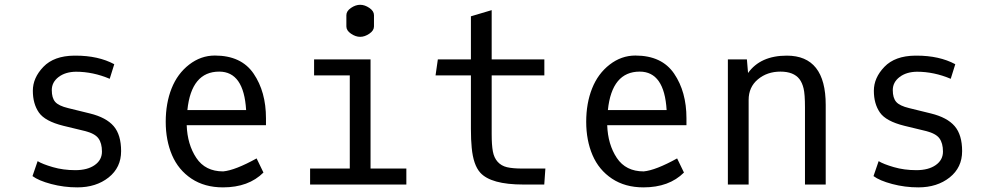

<svg xmlns="http://www.w3.org/2000/svg" viewBox="-20 -790 4241 822"><path d="M311 12.2Q253.4 12.2 199.2 -2.2Q145 -16.6 119.1 -36.1L141.1 -100.1Q161.6 -87.4 206.1 -74.5Q250.5 -61.5 302.5 -61.5Q354.5 -61.5 385.5 -83.3Q416.5 -105 416.5 -141.1Q416.5 -177.2 401.1 -198Q385.7 -218.8 341.8 -229.5L251 -251.5Q172.4 -271 146.5 -308.3Q120.6 -345.7 120.6 -401.4Q120.6 -457 165.8 -503.9Q210.9 -550.8 297.4 -551.8H303.7Q400.9 -551.8 469.2 -515.1L449.7 -452.6Q378.4 -482.9 305.2 -482.9Q259.8 -482.4 230.7 -460.2Q201.7 -438 201.7 -404.3Q201.7 -370.6 216.3 -353.8Q231 -336.9 272 -327.1L365.2 -304.2Q434.6 -287.1 466.6 -250Q498.5 -212.9 498.5 -142.8Q498.5 -72.8 445.1 -30.3Q391.6 12.2 311 12.2Z M899.9 -552.2Q1013.2 -552.2 1065.9 -474.6Q1118.7 -397 1118.7 -283.7V-253.9H779.3Q782.2 -171.4 820.6 -113.8Q858.9 -56.2 935.5 -56.2Q986.8 -61 1078.6 -111.8L1107.9 -51.3Q1044.4 12.2 934.6 12.2Q856 12.2 799.8 -25.1Q743.7 -62.5 716.6 -125.7Q689.5 -189 689.5 -268.6Q689.5 -348.1 714.6 -411.4Q739.7 -474.6 789.8 -513.4Q839.8 -552.2 899.9 -552.2ZM1033.7 -318.8Q1023.9 -483.4 918.5 -483.4Q799.3 -483.4 782.2 -318.8Z M1462.9 -676.8V-725.1Q1462.9 -742.7 1482.7 -756.1Q1502.4 -769.5 1522 -769.5Q1541.5 -769.5 1561.3 -756.1Q1581.1 -742.7 1581.1 -725.1V-676.8Q1581.1 -659.2 1561.3 -645.8Q1541.5 -632.3 1522 -632.3Q1502.4 -632.3 1482.7 -645.8Q1462.9 -659.2 1462.9 -676.8ZM1324.7 -467.3V-535.6H1566.4V-68.4H1719.7V0H1307.6V-68.4H1477.5V-467.3Z M2085 -467.3V-215.8Q2085 -168.9 2090.1 -141.6Q2095.2 -114.3 2110.6 -97.2Q2126 -80.1 2150.4 -74.2Q2174.8 -68.4 2216.8 -68.4H2314.9L2310.1 0H2220.2Q2082 0 2036.1 -50.8Q2006.3 -84 1999.5 -157.7Q1996.1 -190.4 1996.1 -238.3V-467.3H1844.7L1854.5 -535.6H1996.1V-720.2L2085 -746.6V-535.6H2310.5V-467.3Z M2700.2 -552.2Q2813.5 -552.2 2866.2 -474.6Q2918.9 -397 2918.9 -283.7V-253.9H2579.6Q2582.5 -171.4 2620.8 -113.8Q2659.2 -56.2 2735.8 -56.2Q2787.1 -61 2878.9 -111.8L2908.2 -51.3Q2844.7 12.2 2734.9 12.2Q2656.2 12.2 2600.1 -25.1Q2543.9 -62.5 2516.8 -125.7Q2489.7 -189 2489.7 -268.6Q2489.7 -348.1 2514.9 -411.4Q2540 -474.6 2590.1 -513.4Q2640.1 -552.2 2700.2 -552.2ZM2834 -318.8Q2824.2 -483.4 2718.8 -483.4Q2599.6 -483.4 2582.5 -318.8Z M3348.6 -551.8Q3515.1 -551.8 3515.1 -340.8V0H3426.3V-330.1Q3426.3 -386.7 3420.4 -411.1Q3414.6 -435.5 3402.8 -451.2Q3377.9 -483.4 3321.3 -483.4Q3264.2 -483.4 3224.6 -450.2Q3185.1 -417 3185.1 -362.3V0H3096.2V-535.6H3177.7L3182.6 -477.5Q3235.8 -551.8 3348.6 -551.8Z M3911.6 12.2Q3854 12.2 3799.8 -2.2Q3745.6 -16.6 3719.7 -36.1L3741.7 -100.1Q3762.2 -87.4 3806.6 -74.5Q3851.1 -61.5 3903.1 -61.5Q3955.1 -61.5 3986.1 -83.3Q4017.1 -105 4017.1 -141.1Q4017.1 -177.2 4001.7 -198Q3986.3 -218.8 3942.4 -229.5L3851.6 -251.5Q3772.9 -271 3747.1 -308.3Q3721.2 -345.7 3721.2 -401.4Q3721.2 -457 3766.4 -503.9Q3811.5 -550.8 3897.9 -551.8H3904.3Q4001.5 -551.8 4069.8 -515.1L4050.3 -452.6Q3979 -482.9 3905.8 -482.9Q3860.4 -482.4 3831.3 -460.2Q3802.2 -438 3802.2 -404.3Q3802.2 -370.6 3816.9 -353.8Q3831.5 -336.9 3872.6 -327.1L3965.8 -304.2Q4035.2 -287.1 4067.1 -250Q4099.1 -212.9 4099.1 -142.8Q4099.1 -72.8 4045.7 -30.3Q3992.2 12.2 3911.6 12.2Z"/></svg>

Font: Oxygen Mono
Style: Regular
Weight: 400
Designer: Vernon Adams
Foundry: Vernon Adams
Version: Version 0.201; ttfautohint (v0.8) -r 50 -G 200 -x